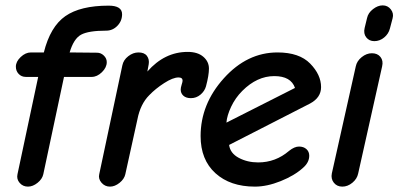

<svg xmlns="http://www.w3.org/2000/svg" viewBox="-20 -688 1482 714"><path d="M84 6Q65 6 53 -8Q41 -22 45 -40L122 -402H76Q60 -402 49.5 -413Q39 -424 39 -440Q39 -459 57 -476Q75 -493 95 -493H143Q167 -589 223 -628Q279 -667 384 -667Q434 -667 434 -635Q434 -610 416.5 -592Q399 -574 375 -574Q309 -574 281.5 -559Q254 -544 239 -493L341 -492Q355 -492 366 -481.5Q377 -471 377 -457Q377 -437 359 -419.5Q341 -402 321 -402H218L141 -40Q137 -22 119.5 -8Q102 6 84 6Z M389 6Q370 6 357.5 -8.5Q345 -23 349 -40L435 -445Q439 -465 457 -479Q475 -493 495 -493Q517 -493 526.5 -480Q536 -467 533 -449L528 -422Q592 -495 678 -495Q715 -495 736 -477Q757 -459 757 -433Q757 -408 746 -367Q741 -349 725.5 -336Q710 -323 690 -323Q672 -323 662 -332Q652 -341 652 -355Q652 -362 655.5 -373Q659 -384 659 -388Q659 -400 644 -400Q623 -400 590.5 -379Q558 -358 535 -334Q502 -301 491 -244L446 -40Q442 -22 424.5 -8Q407 6 389 6Z M928 6Q836 6 781 -44Q726 -94 726 -182Q726 -301 812.5 -397Q899 -493 1012 -493Q1093 -493 1133.5 -451.5Q1174 -410 1174 -364Q1174 -325 1133 -303L832 -149Q836 -118 868 -101Q900 -84 940 -84Q1005 -84 1055 -127Q1075 -143 1092 -143Q1109 -143 1119.5 -133.5Q1130 -124 1130 -109Q1130 -84 1107 -64Q1075 -35 1024 -14.5Q973 6 928 6ZM822 -232 1077 -361Q1062 -405 1000 -405Q936 -405 881 -350Q855 -324 839.5 -291Q824 -258 822 -232Z M1372 -535Q1353 -535 1342 -549Q1331 -563 1336 -584L1345 -621Q1349 -640 1367 -654Q1385 -668 1403 -668Q1422 -668 1433.5 -653Q1445 -638 1440 -620L1430 -582Q1425 -562 1408.5 -548.5Q1392 -535 1372 -535ZM1214 -43 1303 -441Q1307 -461 1325 -475.5Q1343 -490 1363 -490Q1384 -490 1395 -476Q1406 -462 1401 -441L1312 -43Q1308 -23 1290.5 -8.5Q1273 6 1253 6Q1233 6 1221.5 -8.5Q1210 -23 1214 -43Z"/></svg>

Font: Comic Neue
Style: Bold Italic
Weight: 700
Italic angle: -12°
Designer: Craig Rozynski
Foundry: Craig Rozynski
Version: Version 2.003